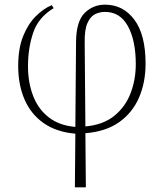

<svg xmlns="http://www.w3.org/2000/svg" viewBox="-20 -563 702 823"><path d="M301 240 303 10Q222 3 167.5 -35Q113 -73 85.5 -136Q58 -199 58 -280Q58 -355 79 -407.5Q100 -460 133 -493Q166 -526 202 -541L210 -528Q145 -489 122.5 -423.5Q100 -358 100 -279Q100 -209 122 -152Q144 -95 189 -60Q234 -25 303 -19L306 -385Q307 -472 343 -507.5Q379 -543 430 -543Q508 -543 556 -478.5Q604 -414 604 -290Q604 -210 576 -145Q548 -80 491 -39.5Q434 1 346 8L348 240ZM343 -380 346 -21Q423 -28 470.5 -67Q518 -106 540 -164Q562 -222 562 -288Q562 -389 528.5 -450.5Q495 -512 430 -512Q408 -512 388 -502.5Q368 -493 355 -464.5Q342 -436 343 -380Z"/></svg>

Font: Noto Serif ExtraLight
Style: Regular
Weight: 200
Designer: Monotype Design Team
Foundry: Monotype Imaging Inc.
Version: Version 2.015; ttfautohint (v1.8.4.7-5d5b)